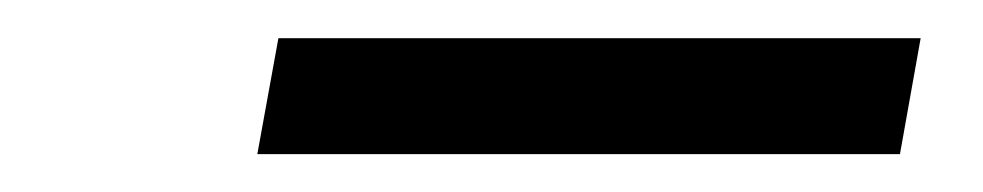

<svg xmlns="http://www.w3.org/2000/svg" viewBox="-20 -730 522 102"><path d="M116.7 -648.1H458.1L469.1 -709.7H127.9Z"/></svg>

Font: Anybody Thin
Style: Italic
Weight: 100
Italic angle: -10°
Designer: Tyler Finck
Foundry: Etcetera Type Company
Version: Version 1.114;gftools[0.9.25]